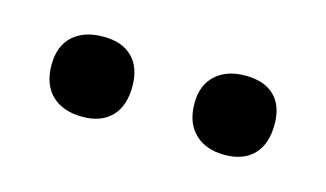

<svg xmlns="http://www.w3.org/2000/svg" viewBox="-32 -631 385 227"><g transform="rotate(15 161.0 -518.0)"><path d="M24 -519Q24 -542 37.5 -554.5Q51 -567 75 -567Q98 -567 110.5 -554.5Q123 -542 123 -519Q123 -495 110.5 -482Q98 -469 75 -469Q51 -469 37.5 -482Q24 -495 24 -519ZM199 -519Q199 -541 212.5 -553.5Q226 -566 249 -566Q272 -566 284.5 -554Q297 -542 297 -519Q297 -495 284.5 -482Q272 -469 249 -469Q226 -469 212.5 -482Q199 -495 199 -519Z"/></g></svg>

Font: Cormorant SC SemiBold
Style: Regular
Weight: 600
Designer: Christian Thalmann (Catharsis Fonts)
Foundry: Catharsis Fonts
Version: Version 4.000